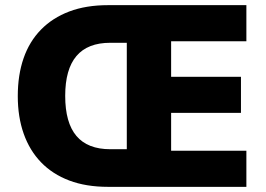

<svg xmlns="http://www.w3.org/2000/svg" viewBox="-20 -725 1033 745"><path d="M399 0Q314 0 249 -24.5Q184 -49 139.5 -95Q95 -141 72 -206Q49 -271 49 -352Q49 -434 71.5 -499Q94 -564 139 -610Q184 -656 249 -680.5Q314 -705 399 -705H936V-565H644V-427H915V-287H644V-140H936V0ZM408 -146H472V-559H408Q320 -559 276.5 -507.5Q233 -456 233 -353Q233 -249 276.5 -197.5Q320 -146 408 -146Z"/></svg>

Font: Nunito Sans 10pt SemiCondensed Black
Style: Regular
Weight: 900
Width: 4
Designer: Vernon Adams
Foundry: Vernon Adams
Version: Version 3.101;gftools[0.9.27]